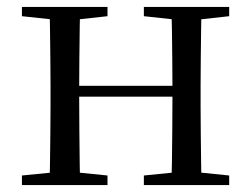

<svg xmlns="http://www.w3.org/2000/svg" viewBox="-20 -536 728 556"><path d="M123.1 0Q124.3 -24.4 124.8 -65.4Q125.3 -106.3 125.8 -150.3Q126.3 -194.3 126.3 -228.5V-288.3Q126.3 -321.7 125.8 -365.7Q125.3 -409.8 124.8 -450.8Q124.3 -491.8 123.1 -516H212.3Q211.3 -491.7 210.8 -450.1Q210.3 -408.6 209.8 -363Q209.3 -317.5 209.3 -279.8V-260.2Q209.3 -210.2 209.8 -159.3Q210.3 -108.5 210.8 -66.4Q211.3 -24.3 212.3 0ZM475.4 0Q477.4 -24.3 477.9 -66.4Q478.4 -108.5 478.9 -159.3Q479.4 -210.2 479.4 -260.2V-279.8Q479.4 -317.4 478.9 -363.1Q478.4 -408.7 477.9 -450.2Q477.4 -491.7 475.4 -516H563.9Q562.9 -491.7 562.4 -450.7Q561.9 -409.7 561.4 -365.7Q560.9 -321.7 560.9 -288.3V-228.5Q560.9 -194.3 561.4 -150.3Q561.9 -106.3 562.4 -65.4Q562.9 -24.4 563.9 0ZM43.5 0V-27.8L152.7 -38.6H184.7L291.3 -27.8V0ZM43.5 -489.1V-516H291.3V-489.1L184.7 -477.4H152.7ZM396.6 0V-27.8L504.8 -38.6H537.8L643.7 -27.8V0ZM396.6 -489.1V-516H643.7V-489.1L537.8 -477.4H504.8ZM167 -256V-287.5H519.9V-256Z"/></svg>

Font: Source Han Serif JP VF
Style: Regular
Weight: 250
Designer: Ryoko NISHIZUKA 西塚涼子 (kana & ideographs); Frank Grießhammer (Latin, Greek & Cyrillic); Wenlong ZHANG 张文龙 (bopomofo); San
Foundry: Adobe
Version: Version 2.001;hotconv 1.1.0;makeotfexe 2.6.0